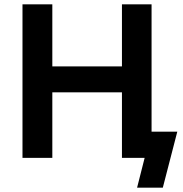

<svg xmlns="http://www.w3.org/2000/svg" viewBox="-20 -730 845 888"><path d="M681 -710V0H544V-303H222V0H84V-710H222V-423H544V-710ZM614 138 649 0H584V-121H800L733 138Z"/></svg>

Font: Raleway
Style: Bold
Weight: 700
Designer: Matt McInerney, Pablo Impallari, Rodrigo Fuenzalida
Foundry: Matt McInerney, Pablo Impallari, Rodrigo Fuenzalida
Version: Version 4.026